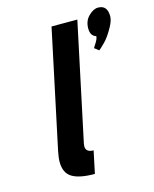

<svg xmlns="http://www.w3.org/2000/svg" viewBox="-113 -815 726 905"><g transform="rotate(-15 249.5 -362.5)"><path d="M223.1 -137.2Q221.7 -130.9 221.7 -124.5Q221.7 -94.7 259.3 -94.7L236.3 14.2Q161.1 14.2 125.7 -7.6Q90.3 -29.3 90.3 -83Q90.3 -103 96.7 -134.8L218.8 -710H344.7ZM453.1 -739.3Q498.5 -739.3 498.5 -685.1Q498.5 -665 482.9 -636.2Q459.5 -593.3 437.3 -571Q415 -548.8 407.2 -543L385.7 -559.6Q405.8 -589.8 408.7 -600.3Q411.6 -610.8 411.1 -611.3Q383.3 -619.1 383.3 -655.8Q383.3 -692.9 407 -716.1Q430.7 -739.3 453.1 -739.3Z"/></g></svg>

Font: Tuffy
Style: BoldItalic
Weight: 700
Italic angle: -12°
Designer: Thatcher Ulrich, Karoly Barta, Michael Everson
Version: Version 001.271